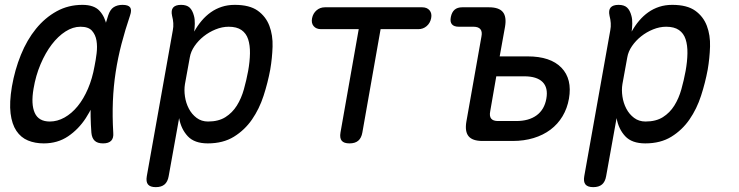

<svg xmlns="http://www.w3.org/2000/svg" viewBox="-20 -580 3040 790"><path d="M160 10Q124 10 95 -2Q66 -14 47.5 -41.5Q29 -69 23.5 -113.5Q18 -158 29 -224Q41 -293 66 -354.5Q91 -416 128 -461.5Q165 -507 213 -533.5Q261 -560 319 -560Q367 -560 389.5 -535.5Q412 -511 419 -473.5Q426 -436 421 -391.5Q416 -347 409 -308Q400 -253 381.5 -196.5Q363 -140 333 -94Q303 -48 260 -19Q217 10 160 10ZM185 -80Q216 -80 245.5 -96.5Q275 -113 299.5 -143Q324 -173 342 -215Q360 -257 369 -308Q374 -332 377.5 -360.5Q381 -389 377 -413Q373 -437 358.5 -453.5Q344 -470 311 -470Q280 -470 249.5 -450.5Q219 -431 193 -397Q167 -363 147 -316Q127 -269 118 -215Q107 -151 123 -115.5Q139 -80 185 -80ZM425 -516Q433 -541 448 -550.5Q463 -560 484 -560Q508 -560 515.5 -549.5Q523 -539 515 -516Q495 -457 480 -399.5Q465 -342 456 -283.5Q447 -225 444.5 -163.5Q442 -102 446 -34Q448 -12 437.5 -1Q427 10 404 10Q381 10 369.5 -1Q358 -12 356 -34Q351 -102 353.5 -163.5Q356 -225 365.5 -283.5Q375 -342 390.5 -399.5Q406 -457 425 -516Z M779 -450Q793 -475 810 -495Q827 -515 847.5 -529.5Q868 -544 892.5 -552Q917 -560 946 -560Q1007 -560 1040.5 -536Q1074 -512 1088.5 -473.5Q1103 -435 1101.5 -388Q1100 -341 1092 -294Q1082 -240 1064.5 -186Q1047 -132 1017 -88.5Q987 -45 942.5 -17.5Q898 10 835 10Q780 10 752.5 -19.5Q725 -49 717 -94L674 145Q670 168 657 179Q644 190 621 190Q598 190 589 179Q580 168 584 145L691 -455Q694 -470 693 -485Q692 -500 688 -515Q683 -538 692.5 -549Q702 -560 725 -560Q748 -560 760 -549Q772 -538 778 -515Q782 -501 781.5 -482.5Q781 -464 779 -450ZM921 -470Q894 -470 867 -459Q840 -448 818 -430.5Q796 -413 780.5 -390.5Q765 -368 761 -344L741 -234Q737 -210 741 -183Q745 -156 757 -133Q769 -110 789 -95Q809 -80 836 -80Q879 -80 907.5 -98Q936 -116 954.5 -145.5Q973 -175 983.5 -212.5Q994 -250 1001 -288Q1008 -327 1008.5 -360.5Q1009 -394 1001 -418.5Q993 -443 973.5 -456.5Q954 -470 921 -470Z M1456 -460H1301Q1281 -460 1270.5 -472.5Q1260 -485 1264 -505Q1268 -525 1282.5 -537.5Q1297 -550 1317 -550H1717Q1737 -550 1747.5 -537.5Q1758 -525 1754 -505Q1750 -485 1735.5 -472.5Q1721 -460 1701 -460H1546L1471 -35Q1467 -12 1454 -1Q1441 10 1418 10Q1395 10 1386 -1Q1377 -12 1381 -35Z M2036 -348H2151Q2245 -348 2290 -301.5Q2335 -255 2321 -174Q2314 -134 2294.5 -101.5Q2275 -69 2245 -46.5Q2215 -24 2175.5 -12Q2136 0 2090 0H1965Q1924 0 1908 -19.5Q1892 -39 1899 -80L1961 -430Q1965 -450 1956.5 -460Q1948 -470 1928 -470H1868Q1848 -470 1839.5 -480Q1831 -490 1835 -510Q1839 -530 1850.5 -540Q1862 -550 1882 -550H1992Q2033 -550 2049 -530.5Q2065 -511 2058 -470ZM1997 -122Q1993 -102 2001 -92Q2009 -82 2029 -82H2104Q2156 -82 2188 -105.5Q2220 -129 2228 -174Q2236 -219 2212.5 -242.5Q2189 -266 2137 -266H2022Z M2579 -450Q2593 -475 2610 -495Q2627 -515 2647.5 -529.5Q2668 -544 2692.5 -552Q2717 -560 2746 -560Q2807 -560 2840.5 -536Q2874 -512 2888.5 -473.5Q2903 -435 2901.5 -388Q2900 -341 2892 -294Q2882 -240 2864.5 -186Q2847 -132 2817 -88.5Q2787 -45 2742.5 -17.5Q2698 10 2635 10Q2580 10 2552.5 -19.5Q2525 -49 2517 -94L2474 145Q2470 168 2457 179Q2444 190 2421 190Q2398 190 2389 179Q2380 168 2384 145L2491 -455Q2494 -470 2493 -485Q2492 -500 2488 -515Q2483 -538 2492.5 -549Q2502 -560 2525 -560Q2548 -560 2560 -549Q2572 -538 2578 -515Q2582 -501 2581.5 -482.5Q2581 -464 2579 -450ZM2721 -470Q2694 -470 2667 -459Q2640 -448 2618 -430.5Q2596 -413 2580.5 -390.5Q2565 -368 2561 -344L2541 -234Q2537 -210 2541 -183Q2545 -156 2557 -133Q2569 -110 2589 -95Q2609 -80 2636 -80Q2679 -80 2707.5 -98Q2736 -116 2754.5 -145.5Q2773 -175 2783.5 -212.5Q2794 -250 2801 -288Q2808 -327 2808.5 -360.5Q2809 -394 2801 -418.5Q2793 -443 2773.5 -456.5Q2754 -470 2721 -470Z"/></svg>

Font: Maple Mono
Style: Italic
Weight: 400
Italic angle: -10°
Monospace: yes
Designer: subframe7536
Version: Version 7.300